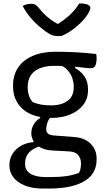

<svg xmlns="http://www.w3.org/2000/svg" viewBox="-20 -847 640 1117"><path d="M162 -72Q162 -91 168.5 -107.5Q175 -124 186.5 -138Q198 -152 214 -161V-177L283 -174Q265 -158 257 -137Q249 -116 249 -95Q249 -79 259 -70Q269 -61 292 -59L409 -50Q451 -48 480.5 -31Q510 -14 526 13Q542 40 542 74V83Q542 117 528 147Q514 177 481.5 200Q449 223 395 236.5Q341 250 262 250H231Q167 250 123.5 232Q80 214 57.5 184Q35 154 35 118V111Q35 76 53 47.5Q71 19 102.5 1Q134 -17 175 -20V-39L227 0Q193 8 170.5 22.5Q148 37 137 57Q126 77 126 103V110Q126 132 139.5 148.5Q153 165 180 174Q207 183 246 183H280Q331 183 367 177.5Q403 172 439 159Q446 148 448.5 134Q451 120 451 107V100Q451 75 435 55.5Q419 36 384 34L277 28Q240 25 214 10.5Q188 -4 175 -26.5Q162 -49 162 -72ZM321 -473 417 -476V-451Q450 -433 471 -403Q492 -373 492 -329V-322Q492 -273 464 -236.5Q436 -200 387.5 -180.5Q339 -161 278 -161Q212 -160 162 -181.5Q112 -203 84 -245Q56 -287 56 -346V-352Q56 -410 85 -453.5Q114 -497 169.5 -521.5Q225 -546 303 -546Q367 -546 421 -543Q475 -540 539 -533Q541 -529 541.5 -521.5Q542 -514 542 -507Q542 -482 535 -466Q528 -450 509 -450Q491 -450 466 -453.5Q441 -457 401 -460.5Q361 -464 297 -464Q223 -464 182 -433Q141 -402 141 -339V-333Q141 -317 147 -295.5Q153 -274 170 -253Q194 -243 219 -238.5Q244 -234 277 -234Q338 -234 373.5 -260.5Q409 -287 409 -339V-346Q409 -365 402 -388.5Q395 -412 376.5 -435Q358 -458 321 -473ZM336 -637Q332 -637 327.5 -637Q323 -637 316 -637Q300 -637 285.5 -641.5Q271 -646 244 -665Q228 -677 210 -692Q192 -707 174.5 -725.5Q157 -744 141 -765.5Q125 -787 112 -812Q123 -819 135 -822Q147 -825 163 -825Q178 -825 187 -819Q196 -813 211 -795Q232 -768 260.5 -744.5Q289 -721 340 -694L283 -708H348L293 -693Q350 -726 386 -760Q422 -794 441 -827H447Q467 -827 480 -823.5Q493 -820 499.5 -814Q506 -808 506 -802Q506 -795 500 -781.5Q494 -768 480 -749Q467 -732 450.5 -715.5Q434 -699 415 -684Q396 -669 376 -657Q356 -645 336 -637Z"/></svg>

Font: Recursive Casual
Style: Regular
Weight: 400
Version: Version 1.047